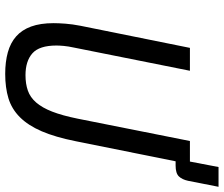

<svg xmlns="http://www.w3.org/2000/svg" viewBox="-81 -767 860 738"><g transform="rotate(90 349.0 -398.0)"><path d="M252 -698 163 -253Q158 -230 156.5 -213Q155 -196 155 -185Q155 -119 185 -92.5Q215 -66 269 -66Q302 -66 328 -75Q354 -84 374 -107Q394 -130 409 -168.5Q424 -207 436 -266L522 -698H601L622 -808H698L675 -691Q670 -668 658 -655.5Q646 -643 616 -643H600L523 -260Q507 -180 484.5 -128Q462 -76 430.5 -44.5Q399 -13 358 -0.5Q317 12 264 12Q218 12 181.5 2Q145 -8 120 -30Q95 -52 82 -87.5Q69 -123 69 -174Q69 -193 71 -219.5Q73 -246 79 -277L164 -698Z"/></g></svg>

Font: IBM Plex Sans Cond Text
Style: Italic
Weight: 450
Width: 3
Italic angle: -11°
Designer: Mike Abbink, Paul van der Laan, Pieter van Rosmalen
Foundry: Bold Monday
Version: Version 1.3